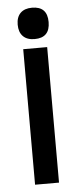

<svg xmlns="http://www.w3.org/2000/svg" viewBox="-48 -646 240 670"><g transform="rotate(-5 72.0 -311.0)"><path d="M90.3 -618.7Q144 -618.7 144 -564Q144 -508.8 90.3 -508.8Q64 -508.8 49.8 -523.2Q35.6 -537.6 35.6 -564Q35.6 -590.3 49.8 -604.5Q64 -618.7 90.3 -618.7ZM131.3 -2.4H47.4V-477.1H131.3Z"/></g></svg>

Font: Uroob
Style: Regular
Weight: 400
Designer: Hussain K H
Foundry: Swanthanthra Malayalam Computing(http://smc.org.in)
Version: Version 2.0.0+20200101